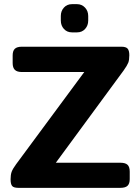

<svg xmlns="http://www.w3.org/2000/svg" viewBox="-20 -905 676 925"><path d="M273 -806V-828Q273 -852 288 -868.5Q303 -885 327 -885H351Q374 -885 389.5 -868.5Q405 -852 405 -828V-806Q405 -782 390 -765.5Q375 -749 351 -749H327Q303 -749 288 -765.5Q273 -782 273 -806ZM31 -41Q31 -63 36 -77Q41 -91 57 -113L386 -558H86Q62 -558 51.5 -568.5Q41 -579 41 -601V-638Q41 -660 51.5 -670Q62 -680 86 -680H564Q587 -680 595 -670.5Q603 -661 603 -639Q603 -616 598 -603Q593 -590 576 -566L249 -121H560Q584 -121 594.5 -111Q605 -101 605 -78V-42Q605 -20 594.5 -10Q584 0 560 0H69Q46 0 38.5 -9Q31 -18 31 -41Z"/></svg>

Font: Mitr Medium
Style: Regular
Weight: 500
Designer: Thanarat Vachiruckul
Foundry: Cadson Demak
Version: Version 1.002